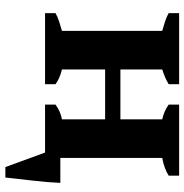

<svg xmlns="http://www.w3.org/2000/svg" viewBox="-6 -534 688 716"><g transform="rotate(90 338.0 -176.0)"><path d="M294 0H29V-39Q43 -47 60 -52.5Q77 -58 95 -63V-437Q77 -442 60 -447.5Q43 -453 29 -461V-500H294V-461Q271 -447 239 -437V-281H425V-437Q396 -443 370 -461V-500H635V-461Q608 -444 569 -437V-57H662Q660 -9 653.5 46Q647 101 642 148H603L549 0H370V-39Q396 -58 425 -63V-224H239V-63Q256 -59 269.5 -53Q283 -47 294 -39Z"/></g></svg>

Font: PT Serif
Style: Bold
Weight: 700
Designer: A.Korolkova, O.Umpeleva, V.Yefimov
Foundry: ParaType Ltd
Version: Version 1.000W OFL; ttfautohint (v1.6)